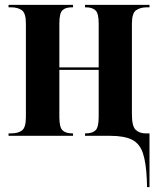

<svg xmlns="http://www.w3.org/2000/svg" viewBox="-20 -556 642 786"><path d="M581 178Q578 110 565 71Q552 32 520.5 16Q489 0 431 0H328V-10H332Q357 -10 370.5 -22Q384 -34 384 -77V-270H223V-77Q223 -34 236.5 -22Q250 -10 275 -10H279V0H15V-10H26Q54 -10 70 -22Q86 -34 86 -77V-460Q86 -502 69.5 -514Q53 -526 26 -526H15V-536H279V-526H274Q248 -526 235.5 -514Q223 -502 223 -459V-280H384V-460Q384 -502 370.5 -514Q357 -526 332 -526H328V-536H592V-526H581Q554 -526 537 -514Q520 -502 520 -459V-88Q520 -39 535.5 -24.5Q551 -10 576 -10H592V210H582Z"/></svg>

Font: Noto Serif Display Condensed
Style: Bold
Weight: 700
Width: 3
Designer: Monotype Design Team
Foundry: Monotype Imaging Inc.
Version: Version 2.009